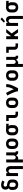

<svg xmlns="http://www.w3.org/2000/svg" viewBox="3686 -4499 1028 8440"><g transform="rotate(-90 4200.0 -279.0)"><path d="M300 8Q270 8 240 3Q210 -2 183 -14.5Q156 -27 133.5 -47.5Q111 -68 97 -94.5Q83 -121 77 -150.5Q71 -180 71 -210V-273Q71 -294 75 -315Q79 -336 88.5 -355Q98 -374 113 -390Q128 -406 146 -417Q130 -429 118 -445Q106 -461 98.5 -479Q91 -497 87.5 -516.5Q84 -536 84 -555Q84 -581 90 -606.5Q96 -632 109 -654.5Q122 -677 141.5 -695Q161 -713 184.5 -723.5Q208 -734 234 -738.5Q260 -743 286 -743Q338 -743 389.5 -729Q441 -715 488 -692L430 -593Q414 -601 397.5 -608Q381 -615 364.5 -620.5Q348 -626 330.5 -629.5Q313 -633 295 -633Q280 -633 264.5 -628.5Q249 -624 237.5 -613.5Q226 -603 221 -588Q216 -573 216 -557Q216 -537 225.5 -518.5Q235 -500 253.5 -492.5Q272 -485 292 -483Q312 -481 331.5 -477.5Q351 -474 370.5 -469Q390 -464 409 -457Q428 -450 445.5 -440.5Q463 -431 477.5 -417.5Q492 -404 503 -387Q514 -370 520 -351Q526 -332 527.5 -312Q529 -292 529 -273V-210Q529 -180 523 -150.5Q517 -121 503 -94.5Q489 -68 466.5 -47.5Q444 -27 417 -14.5Q390 -2 360 3Q330 8 300 8ZM300 -102Q321 -102 340.5 -109.5Q360 -117 373.5 -133Q387 -149 392 -169Q397 -189 397 -210V-273Q397 -291 393 -308.5Q389 -326 376.5 -339.5Q364 -353 347 -359.5Q330 -366 312.5 -370Q295 -374 277 -376Q259 -378 241 -381Q230 -372 222.5 -358.5Q215 -345 210.5 -331Q206 -317 204.5 -302Q203 -287 203 -273V-210Q203 -189 208 -169Q213 -149 226.5 -133Q240 -117 259.5 -109.5Q279 -102 300 -102Z M989 215V-310Q989 -330 984.5 -349.5Q980 -369 968.5 -385Q957 -401 938.5 -409.5Q920 -418 900 -418Q880 -418 861.5 -409.5Q843 -401 831.5 -385Q820 -369 815.5 -349.5Q811 -330 811 -310V0H679V-520H811V-437Q821 -458 835 -475.5Q849 -493 868 -505.5Q887 -518 909.5 -523Q932 -528 954 -528Q980 -528 1005.5 -521Q1031 -514 1051 -497.5Q1071 -481 1085 -459Q1099 -437 1107 -412.5Q1115 -388 1118 -362Q1121 -336 1121 -310V215Z M1279 215V-520H1411V-210Q1411 -190 1415.5 -170.5Q1420 -151 1431.5 -135Q1443 -119 1461.5 -110.5Q1480 -102 1500 -102Q1520 -102 1538.5 -110.5Q1557 -119 1568.5 -135Q1580 -151 1584.5 -170.5Q1589 -190 1589 -210V-520H1721V-132Q1721 -126 1722.5 -120Q1724 -114 1728.5 -110Q1733 -106 1739 -104Q1745 -102 1751 -102H1770V8H1751Q1725 8 1700 3.5Q1675 -1 1653 -13.5Q1631 -26 1615 -46.5Q1599 -67 1593 -92Q1584 -70 1569.5 -50.5Q1555 -31 1535.5 -17.5Q1516 -4 1493 2Q1470 8 1446 8Q1435 8 1424.5 7Q1414 6 1404 3Q1408 29 1409.5 55Q1411 81 1411 107V215Z M2100 8Q2070 8 2040 3Q2010 -2 1983 -14.5Q1956 -27 1933.5 -47.5Q1911 -68 1897 -94.5Q1883 -121 1877 -150.5Q1871 -180 1871 -210V-310Q1871 -340 1877 -369.5Q1883 -399 1897 -425.5Q1911 -452 1933.5 -472.5Q1956 -493 1983 -505.5Q2010 -518 2040 -523Q2070 -528 2100 -528Q2130 -528 2160 -523Q2190 -518 2217 -505.5Q2244 -493 2266.5 -472.5Q2289 -452 2303 -425.5Q2317 -399 2323 -369.5Q2329 -340 2329 -310V-210Q2329 -180 2323 -150.5Q2317 -121 2303 -94.5Q2289 -68 2266.5 -47.5Q2244 -27 2217 -14.5Q2190 -2 2160 3Q2130 8 2100 8ZM2100 -102Q2121 -102 2140.5 -109.5Q2160 -117 2173.5 -133Q2187 -149 2192 -169Q2197 -189 2197 -210V-310Q2197 -331 2192 -351Q2187 -371 2173.5 -387Q2160 -403 2140.5 -410.5Q2121 -418 2100 -418Q2079 -418 2059.5 -410.5Q2040 -403 2026.5 -387Q2013 -371 2008 -351Q2003 -331 2003 -310V-210Q2003 -189 2008 -169Q2013 -149 2026.5 -133Q2040 -117 2059.5 -109.5Q2079 -102 2100 -102Z M2699 8Q2669 8 2639.5 3Q2610 -2 2583 -14.5Q2556 -27 2533.5 -47.5Q2511 -68 2496.5 -94.5Q2482 -121 2476.5 -150.5Q2471 -180 2471 -210V-310Q2471 -339 2476 -367Q2481 -395 2494 -421Q2507 -447 2527.5 -467.5Q2548 -488 2573.5 -501Q2599 -514 2627 -521Q2655 -528 2684 -528Q2688 -528 2692 -528Q2696 -528 2700 -528L2982 -520V-410L2871 -413Q2883 -404 2892.5 -392.5Q2902 -381 2909 -367.5Q2916 -354 2918.5 -339.5Q2921 -325 2921 -310V-210Q2921 -180 2915.5 -151Q2910 -122 2896.5 -96Q2883 -70 2861.5 -49Q2840 -28 2813.5 -15Q2787 -2 2758 3Q2729 8 2699 8ZM2699 -102Q2719 -102 2738 -110Q2757 -118 2768.5 -134Q2780 -150 2784.5 -170Q2789 -190 2789 -210V-310Q2789 -329 2785 -348Q2781 -367 2770.5 -382.5Q2760 -398 2743 -407.5Q2726 -417 2707 -418H2700Q2698 -418 2696.5 -418Q2695 -418 2694 -418Q2674 -418 2655.5 -409Q2637 -400 2624.5 -384.5Q2612 -369 2607.5 -349.5Q2603 -330 2603 -310V-210Q2603 -190 2608 -169.5Q2613 -149 2626 -133Q2639 -117 2658.5 -109.5Q2678 -102 2699 -102Z M3415 0Q3393 0 3370.5 -3Q3348 -6 3326.5 -14Q3305 -22 3287 -35.5Q3269 -49 3256.5 -68Q3244 -87 3239 -109.5Q3234 -132 3234 -155V-410H3099V-520H3366V-155Q3366 -145 3369.5 -136Q3373 -127 3380 -121Q3387 -115 3396.5 -112.5Q3406 -110 3415 -110H3511V0Z M3900 8Q3870 8 3840 3Q3810 -2 3783 -14.5Q3756 -27 3733.5 -47.5Q3711 -68 3697 -94.5Q3683 -121 3677 -150.5Q3671 -180 3671 -210V-310Q3671 -340 3677 -369.5Q3683 -399 3697 -425.5Q3711 -452 3733.5 -472.5Q3756 -493 3783 -505.5Q3810 -518 3840 -523Q3870 -528 3900 -528Q3930 -528 3960 -523Q3990 -518 4017 -505.5Q4044 -493 4066.5 -472.5Q4089 -452 4103 -425.5Q4117 -399 4123 -369.5Q4129 -340 4129 -310V-210Q4129 -180 4123 -150.5Q4117 -121 4103 -94.5Q4089 -68 4066.5 -47.5Q4044 -27 4017 -14.5Q3990 -2 3960 3Q3930 8 3900 8ZM3900 -102Q3921 -102 3940.5 -109.5Q3960 -117 3973.5 -133Q3987 -149 3992 -169Q3997 -189 3997 -210V-310Q3997 -331 3992 -351Q3987 -371 3973.5 -387Q3960 -403 3940.5 -410.5Q3921 -418 3900 -418Q3879 -418 3859.5 -410.5Q3840 -403 3826.5 -387Q3813 -371 3808 -351Q3803 -331 3803 -310V-210Q3803 -189 3808 -169Q3813 -149 3826.5 -133Q3840 -117 3859.5 -109.5Q3879 -102 3900 -102Z M4409 0Q4409 -25 4402.5 -50Q4396 -75 4388.5 -99.5Q4381 -124 4372.5 -148Q4364 -172 4354.5 -195.5Q4345 -219 4335 -242.5Q4325 -266 4314.5 -289Q4304 -312 4293 -335Q4282 -358 4270 -381Q4258 -404 4245.5 -426Q4233 -448 4220 -470L4332 -528Q4357 -488 4379.5 -446Q4402 -404 4422.5 -361Q4443 -318 4461.5 -274.5Q4480 -231 4496 -187Q4507 -209 4517.5 -231.5Q4528 -254 4537.5 -277Q4547 -300 4556 -323Q4565 -346 4572 -370Q4579 -394 4584 -418.5Q4589 -443 4589 -468V-520H4721V-468Q4721 -436 4714 -405Q4707 -374 4698 -344Q4689 -314 4677.5 -284.5Q4666 -255 4653.5 -226Q4641 -197 4627.5 -168.5Q4614 -140 4600 -112Q4586 -84 4571.5 -56Q4557 -28 4541 0Z M5100 8Q5070 8 5040 3Q5010 -2 4983 -14.5Q4956 -27 4933.5 -47.5Q4911 -68 4897 -94.5Q4883 -121 4877 -150.5Q4871 -180 4871 -210V-310Q4871 -340 4877 -369.5Q4883 -399 4897 -425.5Q4911 -452 4933.5 -472.5Q4956 -493 4983 -505.5Q5010 -518 5040 -523Q5070 -528 5100 -528Q5130 -528 5160 -523Q5190 -518 5217 -505.5Q5244 -493 5266.5 -472.5Q5289 -452 5303 -425.5Q5317 -399 5323 -369.5Q5329 -340 5329 -310V-210Q5329 -180 5323 -150.5Q5317 -121 5303 -94.5Q5289 -68 5266.5 -47.5Q5244 -27 5217 -14.5Q5190 -2 5160 3Q5130 8 5100 8ZM5100 -102Q5121 -102 5140.5 -109.5Q5160 -117 5173.5 -133Q5187 -149 5192 -169Q5197 -189 5197 -210V-310Q5197 -331 5192 -351Q5187 -371 5173.5 -387Q5160 -403 5140.5 -410.5Q5121 -418 5100 -418Q5079 -418 5059.5 -410.5Q5040 -403 5026.5 -387Q5013 -371 5008 -351Q5003 -331 5003 -310V-210Q5003 -189 5008 -169Q5013 -149 5026.5 -133Q5040 -117 5059.5 -109.5Q5079 -102 5100 -102Z M5479 215V-520H5611V-210Q5611 -190 5615.5 -170.5Q5620 -151 5631.5 -135Q5643 -119 5661.5 -110.5Q5680 -102 5700 -102Q5720 -102 5738.5 -110.5Q5757 -119 5768.5 -135Q5780 -151 5784.5 -170.5Q5789 -190 5789 -210V-520H5921V-132Q5921 -126 5922.5 -120Q5924 -114 5928.5 -110Q5933 -106 5939 -104Q5945 -102 5951 -102H5970V8H5951Q5925 8 5900 3.5Q5875 -1 5853 -13.5Q5831 -26 5815 -46.5Q5799 -67 5793 -92Q5784 -70 5769.5 -50.5Q5755 -31 5735.5 -17.5Q5716 -4 5693 2Q5670 8 5646 8Q5635 8 5624.5 7Q5614 6 5604 3Q5608 29 5609.5 55Q5611 81 5611 107V215Z M6415 0Q6393 0 6370.5 -3Q6348 -6 6326.5 -14Q6305 -22 6287 -35.5Q6269 -49 6256.5 -68Q6244 -87 6239 -109.5Q6234 -132 6234 -155V-410H6099V-520H6366V-155Q6366 -145 6369.5 -136Q6373 -127 6380 -121Q6387 -115 6396.5 -112.5Q6406 -110 6415 -110H6511V0Z M6698 0V-520H6830V-307L6990 -520H7144L6949 -281L7144 0H6992L6867 -180L6830 -135V0Z M7589 215V-310Q7589 -330 7584.5 -349.5Q7580 -369 7568.5 -385Q7557 -401 7538.5 -409.5Q7520 -418 7500 -418Q7480 -418 7461.5 -409.5Q7443 -401 7431.5 -385Q7420 -369 7415.5 -349.5Q7411 -330 7411 -310V0H7279V-520H7411V-437Q7421 -458 7435 -475.5Q7449 -493 7468 -505.5Q7487 -518 7509.5 -523Q7532 -528 7554 -528Q7580 -528 7605.5 -521Q7631 -514 7651 -497.5Q7671 -481 7685 -459Q7699 -437 7707 -412.5Q7715 -388 7718 -362Q7721 -336 7721 -310V215ZM7484 -573 7427 -627 7580 -773 7650 -707Z M8099 8Q8069 8 8039.5 3Q8010 -2 7983 -14.5Q7956 -27 7933.5 -47.5Q7911 -68 7896.5 -94.5Q7882 -121 7876.5 -150.5Q7871 -180 7871 -210V-310Q7871 -339 7876 -367Q7881 -395 7894 -421Q7907 -447 7927.5 -467.5Q7948 -488 7973.5 -501Q7999 -514 8027 -521Q8055 -528 8084 -528Q8088 -528 8092 -528Q8096 -528 8100 -528L8382 -520V-410L8271 -413Q8283 -404 8292.5 -392.5Q8302 -381 8309 -367.5Q8316 -354 8318.5 -339.5Q8321 -325 8321 -310V-210Q8321 -180 8315.5 -151Q8310 -122 8296.5 -96Q8283 -70 8261.5 -49Q8240 -28 8213.5 -15Q8187 -2 8158 3Q8129 8 8099 8ZM8099 -102Q8119 -102 8138 -110Q8157 -118 8168.5 -134Q8180 -150 8184.5 -170Q8189 -190 8189 -210V-310Q8189 -329 8185 -348Q8181 -367 8170.5 -382.5Q8160 -398 8143 -407.5Q8126 -417 8107 -418H8100Q8098 -418 8096.5 -418Q8095 -418 8094 -418Q8074 -418 8055.5 -409Q8037 -400 8024.5 -384.5Q8012 -369 8007.5 -349.5Q8003 -330 8003 -310V-210Q8003 -190 8008 -169.5Q8013 -149 8026 -133Q8039 -117 8058.5 -109.5Q8078 -102 8099 -102Z"/></g></svg>

Font: Iosevka SS04 XBd Ex
Style: Regular
Weight: 800
Width: 7
Monospace: yes
Designer: Belleve Invis
Foundry: Belleve Invis
Version: Version 19.0.0; ttfautohint (v1.8.4)